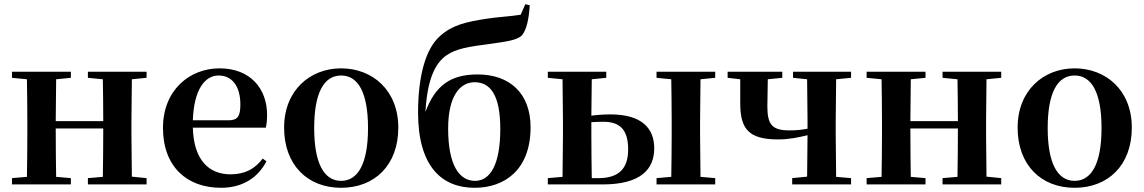

<svg xmlns="http://www.w3.org/2000/svg" viewBox="-20 -877 5442 913"><path d="M398 -507 469 -500C470 -445 471 -363 471 -301H245L247 -500L317 -507V-536H37V-507L108 -500C109 -442 110 -357 110 -301V-235C110 -179 109 -94 108 -36L37 -30V0H317V-30L247 -36C246 -94 245 -182 245 -266H471C471 -182 470 -94 469 -36L398 -30V0H677V-30L607 -37L605 -235V-301L607 -500L677 -507V-536H398Z M1031 16C1130 16 1205 -29 1247 -110L1229 -123C1194 -76 1147 -48 1076 -48C976 -48 901 -113 897 -270H1244C1248 -288 1250 -306 1250 -331C1250 -455 1171 -552 1024 -552C882 -552 755 -449 755 -269C755 -84 869 16 1031 16ZM897 -305C902 -452 955 -518 1019 -518C1083 -518 1123 -468 1123 -380C1123 -326 1111 -305 1068 -305Z M1602 16C1760 16 1874 -90 1874 -270C1874 -449 1750 -552 1602 -552C1455 -552 1331 -448 1331 -270C1331 -92 1443 16 1602 16ZM1602 -17C1521 -17 1474 -100 1474 -268C1474 -437 1521 -518 1602 -518C1683 -518 1730 -437 1730 -268C1730 -100 1683 -17 1602 -17Z M2239 -17C2164 -17 2111 -91 2111 -266C2111 -420 2167 -486 2237 -486C2311 -486 2359 -426 2359 -264C2359 -98 2313 -17 2239 -17ZM2237 16C2379 16 2503 -69 2503 -272C2503 -434 2403 -523 2251 -523C2123 -523 2050 -471 2003 -345C2012 -499 2048 -575 2103 -614C2151 -646 2206 -655 2309 -668C2382 -679 2437 -684 2462 -709C2483 -734 2495 -784 2499 -852L2478 -857L2456 -807C2408 -799 2345 -796 2294 -788C2197 -773 2130 -758 2073 -706C2003 -646 1968 -512 1968 -342C1968 -85 2081 16 2237 16Z M2585 0H2845C3027 0 3091 -72 3091 -172C3091 -270 3028 -333 2883 -333C2854 -333 2823 -331 2792 -327L2794 -500L2863 -507V-536H2585V-507L2655 -500L2657 -301V-235L2655 -36L2585 -30ZM2792 -296C2809 -297 2827 -298 2848 -298C2926 -298 2967 -263 2967 -166C2967 -72 2919 -30 2826 -30H2794C2793 -87 2792 -177 2792 -235ZM3102 -507 3172 -500C3173 -442 3174 -357 3174 -301V-235C3174 -179 3173 -94 3172 -36L3102 -30V0H3381V-30L3311 -36L3309 -235V-301L3311 -500L3381 -507V-536H3102Z M3751 -507 3818 -500 3820 -301V-265C3790 -259 3764 -257 3734 -257C3652 -257 3629 -284 3629 -371L3631 -500L3700 -507V-536H3440V-507L3500 -500V-386C3500 -264 3540 -214 3680 -214C3730 -214 3775 -223 3820 -234L3818 -37L3747 -30V0H4027V-30L3956 -36L3954 -235V-301L3956 -500L4027 -507V-536H3751Z M4462 -507 4533 -500C4534 -445 4535 -363 4535 -301H4309L4311 -500L4381 -507V-536H4101V-507L4172 -500C4173 -442 4174 -357 4174 -301V-235C4174 -179 4173 -94 4172 -36L4101 -30V0H4381V-30L4311 -36C4310 -94 4309 -182 4309 -266H4535C4535 -182 4534 -94 4533 -36L4462 -30V0H4741V-30L4671 -37L4669 -235V-301L4671 -500L4741 -507V-536H4462Z M5090 16C5248 16 5362 -90 5362 -270C5362 -449 5238 -552 5090 -552C4943 -552 4819 -448 4819 -270C4819 -92 4931 16 5090 16ZM5090 -17C5009 -17 4962 -100 4962 -268C4962 -437 5009 -518 5090 -518C5171 -518 5218 -437 5218 -268C5218 -100 5171 -17 5090 -17Z"/></svg>

Font: Noto Serif KR
Style: Bold
Weight: 700
Designer: Ryoko NISHIZUKA 西塚涼子 (kana & ideographs); Frank Grießhammer (Latin, Greek & Cyrillic); Wenlong ZHANG 张文龙 (bopomofo); San
Foundry: Adobe
Version: Version 2.001;hotconv 1.1.0;makeotfexe 2.6.0